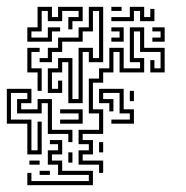

<svg xmlns="http://www.w3.org/2000/svg" viewBox="-41 -536 545 562"><path d="M285 -474V-486H339V-516H381V-486H399V-510H411V-474H369V-504H351V-474ZM39 -414V-456H69V-516H111V-486H129V-516H201V-474H171V-450H159V-486H189V-504H141V-474H99V-504H81V-444H51V-426H99V-456H135V-444H111V-414ZM201 -234H159V-354H141V-324H111V-276H129V-300H141V-264H99V-336H129V-366H171V-246H189V-396H231V-366H249V-504H231V-444H201V-414H141V-384H111V-354H75V-366H99V-396H129V-426H189V-456H219V-516H261V-354H219V-384H201ZM315 -504H285V-516H315ZM261 -30H249V-54H189V-96H219V-114H189V-156H249V-204H219V-306H249V-336H279V-396H321V-336H369V-354H339V-456H381V-396H441V-324H399V-360H411V-336H429V-384H369V-444H351V-366H381V-324H309V-384H291V-324H261V-294H231V-216H261V-144H201V-126H231V-84H201V-66H261ZM321 -414H285V-426H309V-444H285V-456H321ZM441 -414H405V-426H429V-444H405V-456H441ZM81 -270H69V-324H39V-396H75V-384H51V-336H81ZM81 -84H39V-174H-21V-276H51V-234H21V-216H69V-246H111V-156H171V-120H159V-144H99V-234H81V-204H9V-246H39V-264H-9V-186H51V-96H69V-180H81ZM285 -174V-186H339V-204H309V-264H261V-246H291V-210H279V-234H249V-276H321V-216H351V-174ZM351 -240H339V-270H351ZM135 -174V-186H189V-204H135V-216H201V-174ZM39 6V-30H51V-6H219V-24H129V-54H99V-96H129V-114H105V-126H141V-84H111V-66H141V-36H231V6ZM261 -90H249V-120H261ZM171 -60H159V-90H171ZM75 -54H45V-66H75ZM105 -24H75V-36H105Z"/></svg>

Font: Rubik Maze
Style: Regular
Weight: 400
Designer: Hubert and Fischer, NaN
Foundry: Hubert and Fischer, NaN
Version: Version 2.200